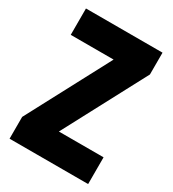

<svg xmlns="http://www.w3.org/2000/svg" viewBox="-174 -811 820 908"><g transform="rotate(30 235.5 -357.0)"><path d="M450 0H21V-119L260 -570H26V-714H444V-595L206 -146H450Z"/></g></svg>

Font: Noto Sans Gurmukhi UI ExtraCondensed Black
Style: Regular
Weight: 900
Width: 2
Designer: Jelle Bosma - Monotype Design Team
Foundry: Monotype Imaging Inc.
Version: Version 2.004; ttfautohint (v1.8.4.7-5d5b)